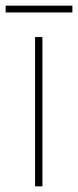

<svg xmlns="http://www.w3.org/2000/svg" viewBox="-41 -659 276 679"><path d="M109 0H83V-528H109ZM215 -639V-615H-21V-639Z"/></svg>

Font: Noto Sans SemiCondensed Thin
Style: Regular
Weight: 100
Width: 4
Designer: Monotype Design Team
Foundry: Monotype Imaging Inc.
Version: Version 2.013; ttfautohint (v1.8.4.7-5d5b)